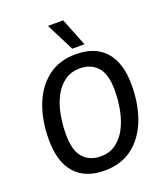

<svg xmlns="http://www.w3.org/2000/svg" viewBox="-165 -1033 985 1149"><g transform="rotate(-20 327.5 -458.0)"><path d="M302 7Q180 7 115 -66Q50 -139 50 -280Q50 -402 87 -498.5Q124 -595 196.5 -651Q269 -707 376 -707Q498 -707 563 -634Q628 -561 628 -420Q628 -298 591 -201.5Q554 -105 481.5 -49Q409 7 302 7ZM310 -81Q365 -81 405 -109.5Q445 -138 471 -186.5Q497 -235 509.5 -297Q522 -359 522 -425Q522 -529 480 -574Q438 -619 369 -619Q314 -619 273.5 -590.5Q233 -562 207 -513.5Q181 -465 169 -403Q157 -341 157 -275Q157 -171 198.5 -126Q240 -81 310 -81ZM368 -745 278 -923H375L446 -745Z"/></g></svg>

Font: Georama Medium
Style: Italic
Weight: 500
Italic angle: -9°
Designer: Jean-Baptiste Levee
Foundry: Production Type
Version: Version 1.000